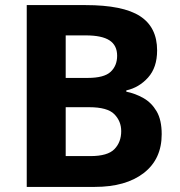

<svg xmlns="http://www.w3.org/2000/svg" viewBox="-20 -734 705 754"><path d="M316 -714Q463 -714 530 -670.5Q597 -627 597 -536Q597 -469 561.5 -429.5Q526 -390 476 -379V-374Q511 -367 543 -349Q575 -331 595 -297Q615 -263 615 -207Q615 -109 544.5 -54.5Q474 0 352 0H85V-714ZM324 -428Q389 -428 414.5 -452Q440 -476 440 -515Q440 -556 410 -575.5Q380 -595 317 -595H238V-428ZM238 -313V-121H335Q403 -121 429.5 -148.5Q456 -176 456 -219Q456 -258 429 -285.5Q402 -313 330 -313Z"/></svg>

Font: Noto Sans Khmer UI
Style: Bold
Weight: 700
Designer: Danh Hong and the Monotype Design Team
Foundry: Monotype Imaging Inc.
Version: Version 2.002; ttfautohint (v1.8.4.7-5d5b)